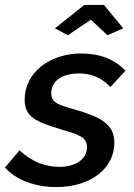

<svg xmlns="http://www.w3.org/2000/svg" viewBox="-45 -749 542 779"><path d="M178 -634 230 -606 324 -669 391 -606 455 -634 377 -729H297ZM-25 -69C21 -18 99 10 183 10C326 10 419 -68 419 -170C419 -246 363 -275 254 -306C186 -325 163 -334 163 -371C163 -424 211 -451 276 -451C326 -451 365 -435 403 -396L464 -462C422 -507 362 -532 285 -532C156 -532 55 -454 55 -345C55 -274 101 -255 203 -224C274 -203 308 -193 308 -152C308 -104 263 -72 195 -72C137 -72 83 -94 34 -139Z"/></svg>

Font: FIGSv2-sans-serif SmBold Italic
Style: Regular
Weight: 600
Italic angle: -12°
Designer: Matt McInerney, Pablo Impallari, Rodrigo Fuenzalida
Foundry: Matt McInerney, Pablo Impallari, Rodrigo Fuenzalida
Version: Version 4.020;hotconv 1.0.109;makeotfexe 2.5.65596